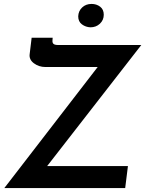

<svg xmlns="http://www.w3.org/2000/svg" viewBox="-20 -957 739 977"><path d="M220 -112H631L617 0H2L477 -616H211Q178 -616 152.5 -635Q127 -654 131 -682L141 -765H248L247 -751Q246 -739 252.5 -733.5Q259 -728 276 -728H699ZM446 -937Q471 -937 489.5 -923Q508 -909 508 -882Q508 -855 488.5 -836.5Q469 -818 440 -818Q416 -819 397 -833Q378 -847 378 -874Q379 -901 398 -919Q417 -937 446 -937Z"/></svg>

Font: Josefin Sans SemiBold
Style: Italic
Weight: 600
Italic angle: -7°
Designer: Santiago Orozco
Foundry: Typemade
Version: Version 2.000